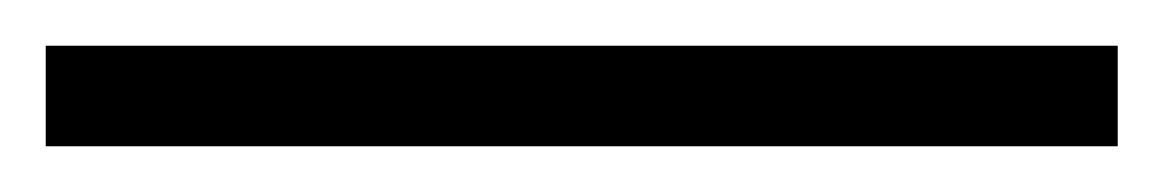

<svg xmlns="http://www.w3.org/2000/svg" viewBox="-25 -824 509 84"><path d="M-5 -760H464V-804H-5Z"/></svg>

Font: Noto Serif Lao Light
Style: Regular
Weight: 300
Designer: Monotype Design Team
Foundry: Monotype Imaging Inc.
Version: Version 2.003